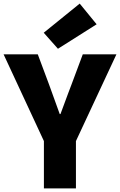

<svg xmlns="http://www.w3.org/2000/svg" viewBox="-29 -1047 667 1067"><path d="M215 -263 -9 -745H181L243 -579L303 -413H307L350 -529L369 -579L431 -745H618L393 -263V0H215ZM214 -865 414 -1027 508 -912 293 -776Z"/></svg>

Font: Merged Yaku Han JP Black
Style: Regular
Weight: 900
Designer: Ryoko NISHIZUKA 西塚涼子 (kana, bopomofo & ideographs); Paul D. Hunt (Latin, Greek & Cyrillic); Sandoll Communications 산돌커뮤니
Foundry: Adobe
Version: Version 2.004